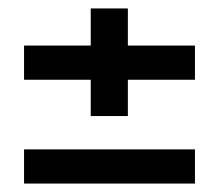

<svg xmlns="http://www.w3.org/2000/svg" viewBox="-20 -585 519 455"><path d="M442 -231V-150H37V-231ZM37 -477H195V-565H283V-477H442V-396H283V-310H195V-396H37Z"/></svg>

Font: Non Bureau
Style: Regular
Weight: 400
Designer: Jona Saucedo
Foundry: Non Foundry
Version: Version 1.000; ttfautohint (v1.8.4)